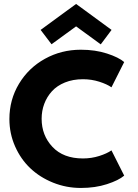

<svg xmlns="http://www.w3.org/2000/svg" viewBox="-20 -918 684 950"><path d="M235 -699 181 -770 356.5 -898.5 532 -770 478.5 -698.5 356.5 -787.5ZM390.5 -134Q432.5 -134 471 -146.2Q509.5 -158.5 531.5 -174L594.5 -49Q567 -25.5 509.2 -6.8Q451.5 12 380 12Q308 12 242.8 -14.2Q177.5 -40.5 130 -85.5Q82.5 -130.5 54.5 -194Q26.5 -257.5 26.5 -329Q26.5 -424.5 74 -503.5Q121.5 -582.5 202.5 -627.2Q283.5 -672 380 -672Q451.5 -672 509.2 -653.2Q567 -634.5 594.5 -611L531.5 -486Q509.5 -501.5 471 -513.8Q432.5 -526 390.5 -526Q341 -526 301.5 -510Q262 -494 237 -466.5Q212 -439 199 -404.2Q186 -369.5 186 -330.5Q186 -248 239.8 -191Q293.5 -134 390.5 -134Z"/></svg>

Font: League Spartan
Style: Bold
Weight: 700
Foundry: The League of Moveable Type
Version: Version 2.002